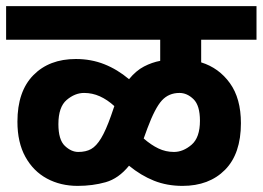

<svg xmlns="http://www.w3.org/2000/svg" viewBox="-20 -642 859 628"><path d="M0 -512V-622H819V-512H638V-438Q696 -420 732 -370Q768 -320 768 -239Q768 -139 716 -86.5Q664 -34 577 -34Q526 -34 483.5 -51Q441 -68 402 -100Q368 -58 325.5 -46Q283 -34 234 -34Q178 -34 133.5 -58Q89 -82 63 -129Q37 -176 37 -244Q37 -343 89 -396Q141 -449 228 -449Q278 -449 321 -432Q364 -415 402 -383Q425 -411 451 -424.5Q477 -438 504 -443V-512ZM462 -222 450 -189Q474 -168 498 -156.5Q522 -145 549 -145Q579 -145 606.5 -168.5Q634 -192 634 -247Q634 -297 613 -317.5Q592 -338 567 -338Q532 -338 509.5 -313.5Q487 -289 462 -222ZM171 -236Q171 -185 192 -165Q213 -145 236 -145Q261 -145 278 -154.5Q295 -164 310.5 -189.5Q326 -215 343 -263L354 -295Q331 -316 306.5 -327Q282 -338 255 -338Q225 -338 198 -315Q171 -292 171 -236Z"/></svg>

Font: RS Noto Sans
Style: Bold
Weight: 700
Designer: Monotype Design Team
Foundry: Monotype Imaging Inc.
Version: Version 3.10